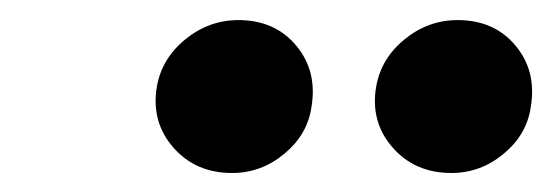

<svg xmlns="http://www.w3.org/2000/svg" viewBox="-20 -792 558 194"><path d="M214.5 -617.2Q177.6 -617.2 155 -643.1Q132.5 -669 138.5 -704.5Q143.5 -733 167.3 -752.3Q191.1 -771.7 220.9 -771.7Q257.8 -771.7 279.3 -745.9Q300.8 -720.2 294.7 -683.9Q290.8 -656.2 267.4 -636.7Q244 -617.2 214.5 -617.2ZM436.1 -617.2Q399.1 -617.2 376.6 -643.1Q354 -669 360.1 -704.5Q365.1 -733 388.8 -752.3Q412.6 -771.7 442.5 -771.7Q479.4 -771.7 500.9 -745.9Q522.4 -720.2 516.3 -683.9Q512.4 -656.2 489 -636.7Q465.6 -617.2 436.1 -617.2Z"/></svg>

Font: Inter UI Extra Bold
Style: Italic
Weight: 800
Italic angle: 9.39999°
Designer: Rasmus Andersson
Foundry: rsms
Version: 3.2;8d6f07862